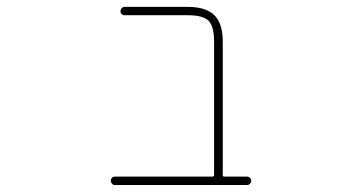

<svg xmlns="http://www.w3.org/2000/svg" viewBox="-20 -564 1040 561"><path d="M315.4 -23.4Q310.5 -23.4 307.1 -27.3Q303.7 -31.2 303.7 -36.1Q303.7 -41 307.1 -44.4Q310.5 -47.9 315.4 -47.9H600.6Q605.5 -47.9 605.5 -52.7V-442.4Q605.5 -486.3 589.8 -502.9Q574.2 -519.5 528.3 -519.5H343.8Q338.9 -519.5 335.4 -522.9Q332 -526.4 332 -531.2Q332 -536.1 335.4 -540Q338.9 -543.9 343.8 -543.9H528.3Q582 -543.9 606.4 -519.5Q630.9 -495.1 630.9 -442.4V-52.7Q630.9 -47.9 634.8 -47.9H702.1Q707 -47.9 710.4 -44.4Q713.9 -41 713.9 -36.1Q713.9 -31.2 710.4 -27.3Q707 -23.4 702.1 -23.4Z"/></svg>

Font: Rounded-X Mgen+ 2m thin
Style: Regular
Weight: 100
Designer: [Source Han Sans]
Ryoko NISHIZUKA  (kana & ideographs); Paul D. Hunt (Latin, Greek & Cyrillic); Wenlong ZHANG  (bopomofo
Version: Version 1.059.20150602